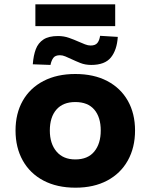

<svg xmlns="http://www.w3.org/2000/svg" viewBox="-20 -859 698 890"><path d="M330 11Q244 11 181.5 -22Q119 -55 85.5 -115Q52 -175 52 -254Q52 -333 85.5 -392Q119 -451 181.5 -483.5Q244 -516 329 -516Q415 -516 477 -483.5Q539 -451 572.5 -392Q606 -333 606 -254Q606 -175 572.5 -115Q539 -55 477 -22Q415 11 330 11ZM329 -120Q387 -120 417 -156.5Q447 -193 447 -254Q447 -316 417 -351Q387 -386 329 -386Q272 -386 241.5 -351Q211 -316 211 -254Q211 -193 242 -156.5Q273 -120 329 -120ZM144 -738V-839H514V-738ZM214 -558 132 -561Q135 -602 146 -631Q157 -660 181.5 -676Q206 -692 249 -692Q276 -692 300 -683.5Q324 -675 344 -666Q360 -659 374 -653.5Q388 -648 400 -648Q422 -648 431.5 -660Q441 -672 444 -693L526 -688Q522 -627 494 -592.5Q466 -558 403 -558Q375 -558 352.5 -567Q330 -576 311 -585Q296 -592 283 -597.5Q270 -603 258 -603Q236 -603 227 -590.5Q218 -578 214 -558Z"/></svg>

Font: Nunito Sans 6pt ExtraBold
Style: Regular
Weight: 800
Version: Version 3.101;gftools[0.9.27]